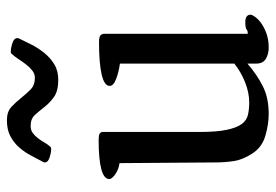

<svg xmlns="http://www.w3.org/2000/svg" viewBox="-138 -624 779 542"><g transform="rotate(-90 251.0 -353.5)"><path d="M89 -29Q71 -56 67 -81.5Q63 -107 63 -132L61 -405Q42 -408 29 -417.5Q16 -427 16 -434Q16 -449 44 -456.5Q72 -464 125 -464Q136 -464 141.5 -462.5Q147 -461 149 -454V-180Q149 -131 155 -102.5Q161 -74 171.5 -60Q182 -46 197.5 -42.5Q213 -39 232 -39Q260 -39 289 -50.5Q318 -62 342 -81V-404Q319 -407 299 -414.5Q279 -422 279 -433Q279 -448 311 -455.5Q343 -463 404 -463Q412 -463 418 -461Q424 -459 426 -451V-43Q435 -43 438.5 -46.5Q442 -50 459 -50Q480 -50 480 -35Q480 -31 474 -22.5Q468 -14 456.5 -5.5Q445 3 427.5 9.5Q410 16 387 16Q369 16 355.5 8Q342 0 342 -19V-44Q312 -18 279 -1Q246 16 200 16Q170 16 138 6.5Q106 -3 89 -29ZM100 -598Q91 -598 77 -602.5Q63 -607 63 -616Q63 -620 66 -624Q74 -639 83 -656Q92 -673 105 -688Q118 -703 136.5 -713Q155 -723 182 -723Q206 -723 219.5 -710.5Q233 -698 244.5 -683.5Q256 -669 268.5 -656.5Q281 -644 302 -644Q313 -644 322.5 -651.5Q332 -659 340 -669.5Q348 -680 355.5 -691.5Q363 -703 371 -711Q371 -712 377 -712Q386 -712 400 -707.5Q414 -703 414 -693Q414 -691 412 -687Q405 -672 395.5 -653.5Q386 -635 372.5 -618Q359 -601 340.5 -589.5Q322 -578 296 -578Q265 -578 248 -590Q231 -602 219.5 -617Q208 -632 197 -644Q186 -656 166 -656Q154 -656 146 -650Q138 -644 131.5 -635.5Q125 -627 119.5 -617.5Q114 -608 107 -600Q105 -598 100 -598Z"/></g></svg>

Font: Asar
Style: Regular
Weight: 400
Designer: Eben Sorkin
Foundry: Eben Sorkin, Pria Ravichandran
Version: Version 1.003; ttfautohint (v1.3) -l 8 -r 50 -G 0 -x 0 -H 45